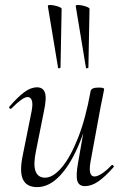

<svg xmlns="http://www.w3.org/2000/svg" viewBox="-20 -752 505 785"><path d="M131.8 13Q89 13 73.9 -18.3Q58.8 -49.6 73.4 -119L109.2 -297Q115 -327.6 110.1 -341.4Q105.2 -355.2 93 -355.2Q82.2 -355.2 65.2 -342.8Q48.2 -330.4 27.4 -309Q23.4 -305 19.4 -309Q15.4 -313 19.4 -317Q52.2 -355 79 -375Q105.8 -395 131.6 -395Q156 -395 163.7 -373.2Q171.4 -351.4 159.6 -297L127.8 -138Q115.4 -80.4 125 -53Q134.6 -25.6 164.4 -25.6Q196.6 -25.6 231.9 -66.8Q267.2 -108 298.6 -187.1Q330 -266.2 350.4 -378.8L362.8 -377.8Q343 -261.4 307.6 -173.2Q272.2 -85 227.2 -36Q182.2 13 131.8 13ZM327.2 9Q302.4 9 296.1 -12.7Q289.8 -34.4 299.2 -86.6L350.4 -378.8Q353 -394 382.4 -394Q396.8 -394 401.3 -392.2Q405.8 -390.4 405.8 -387.6Q405.8 -384.4 400.8 -361.2Q395.8 -338 390.8 -312L349.8 -89Q340 -30.4 366.4 -30.4Q378 -30.4 396.1 -42Q414.2 -53.6 435.6 -76Q438.6 -80 443 -75.5Q447.4 -71 443.6 -67.8Q409.2 -28.8 381.5 -9.9Q353.8 9 327.2 9ZM217.4 -475 175.6 -727Q175.4 -731.4 183.8 -731.6Q192.2 -731.8 203.6 -729.3Q215 -726.8 223.5 -723.1Q232 -719.4 232 -716L227.4 -476Q227.4 -474 222.5 -473Q217.6 -472 217.4 -475ZM331.4 -475 289.6 -727Q289.4 -731.4 297.8 -731.6Q306.2 -731.8 317.6 -729.3Q329 -726.8 337.5 -723.1Q346 -719.4 346 -716L341.4 -476Q341.4 -474 336.5 -473Q331.6 -472 331.4 -475Z"/></svg>

Font: Cormorant Garamond Light
Style: Italic
Weight: 300
Italic angle: -10°
Designer: Christian Thalmann (Catharsis Fonts)
Foundry: Catharsis Fonts
Version: Version 4.001